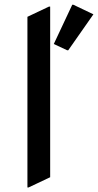

<svg xmlns="http://www.w3.org/2000/svg" viewBox="-20 -785 421 824"><path d="M290 -764.6H294.9L380.9 -723.6L272.9 -569.3H268.1L210.9 -596.2ZM97.7 19.5V-712.9L190.4 -756.8H195.3V-24.4L102.5 19.5Z"/></svg>

Font: Nova Square
Style: Book
Weight: 400
Version: Version 2.000